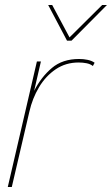

<svg xmlns="http://www.w3.org/2000/svg" viewBox="-20 -745 446 765"><path d="M11 0 127 -500H143L116 -383Q144 -438 186.5 -474Q229 -510 295 -510Q313 -510 329.5 -506.5Q346 -503 357 -495L350 -482Q340 -490 325 -493Q310 -496 293 -496Q242 -496 202 -469Q162 -442 135.5 -397.5Q109 -353 97 -300L27 0ZM247 -583 172 -725H188L257 -596L387 -725H406L265 -583Z"/></svg>

Font: Prodigy Sans Thin
Style: Italic
Weight: 100
Italic angle: -13°
Designer: Wei Huang
Foundry: Wei Huang
Version: Version 1.003; ttfautohint (v1.8.3)